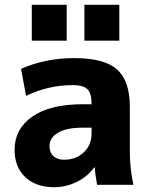

<svg xmlns="http://www.w3.org/2000/svg" viewBox="-20 -773 634 803"><path d="M333 -603V-753H479V-603ZM113 -603V-753H259V-603ZM291 -530Q416 -530 469.5 -482.5Q523 -435 523 -327V-140Q523 -68 538 0H386Q378 -45 376 -73H374Q347 -35 301.5 -12.5Q256 10 206 10Q131 10 86 -32Q41 -74 41 -147Q41 -233 114.5 -285Q188 -337 326 -337H363V-339Q363 -383 345.5 -400Q328 -417 284 -417Q182 -417 89 -372L68 -485Q169 -530 291 -530ZM187 -162Q187 -135 203.5 -120Q220 -105 248 -105Q298 -105 330.5 -136Q363 -167 363 -215V-239H326Q258 -239 222.5 -218Q187 -197 187 -162Z"/></svg>

Font: Mplus 1p ExtraBold
Style: Regular
Weight: 800
Version: Version 1.061